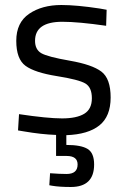

<svg xmlns="http://www.w3.org/2000/svg" viewBox="-20 -530 505 767"><path d="M356 127Q356 217 263 217Q217 217 188 212L177 210L180 162Q219 165 246 165Q290 165 290 127Q290 93 246 93H204V9Q146 7 76 -5L52 -9L56 -74Q170 -57 228 -57Q286 -57 316.5 -75.5Q347 -94 347 -137.5Q347 -181 321 -196.5Q295 -212 207 -226Q119 -240 82 -267Q45 -294 45 -367Q45 -440 96.5 -475Q148 -510 225 -510Q286 -510 378 -496L406 -491L404 -427Q293 -443 229 -443Q120 -443 120 -367Q120 -332 145 -317.5Q170 -303 259 -287.5Q348 -272 385 -244Q422 -216 422 -140.5Q422 -65 377 -29Q332 7 245 10V49Q304 49 330 65Q356 81 356 127Z"/></svg>

Font: Titillium Web
Style: Regular
Weight: 400
Version: Version 1.002;PS 57.000;hotconv 1.0.70;makeotf.lib2.5.55311